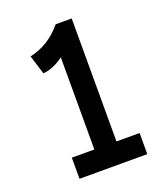

<svg xmlns="http://www.w3.org/2000/svg" viewBox="-132 -800 764 889"><g transform="rotate(-20 250.0 -355.0)"><path d="M106 0V-104H217V-558Q166 -520 116 -516L87 -610Q181 -630 247 -710H326V-104H440V0Z"/></g></svg>

Font: Easer Grotesk
Style: Regular
Weight: 400
Designer: Boardeaser, Bonnie Shaver-Troup, Thomas Jockin
Foundry: Lexend
Version: Version 1.008;Glyphs 3.1.2 (3151)